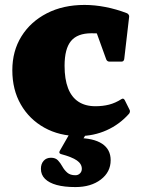

<svg xmlns="http://www.w3.org/2000/svg" viewBox="-20 -536 586 779"><path d="M300 16Q221 16 160 -18Q99 -52 64.5 -112Q30 -172 30 -251Q30 -329 67 -388.5Q104 -448 170 -482Q236 -516 323 -516Q364 -516 408 -507.5Q452 -499 496 -482Q505 -476 504 -468L484 -296Q482 -286 473 -286H424Q415 -286 411 -295L364 -425L422 -396Q408 -398 389.5 -399.5Q371 -401 351 -401Q294 -401 268 -369.5Q242 -338 242 -269Q242 -215 256 -178.5Q270 -142 298 -123.5Q326 -105 367 -105Q397 -105 422.5 -111.5Q448 -118 473 -134Q481 -139 486 -130L505 -92Q510 -84 504 -75Q465 -31 412.5 -7.5Q360 16 300 16ZM286 223Q241 223 210 214.5Q179 206 162.5 189.5Q146 173 146 149Q146 129 157 116.5Q168 104 187 104Q205 104 215 114.5Q225 125 233 139.5Q241 154 253 164.5Q265 175 286 175Q297 175 304.5 167.5Q312 160 312 149Q312 129 292 115Q272 101 227 89Q218 86 222 77L285 -33H354L287 78L292 24Q359 24 394 47Q429 70 429 114Q429 162 389 192.5Q349 223 286 223Z"/></svg>

Font: Hahmlet Black
Style: Regular
Weight: 900
Version: Version 1.002